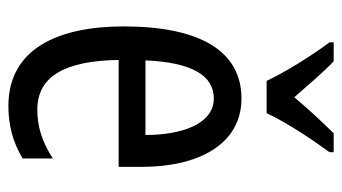

<svg xmlns="http://www.w3.org/2000/svg" viewBox="-199 -607 816 458"><g transform="rotate(90 209.0 -378.0)"><path d="M173 -606H250C271 -652 313 -715 343 -756V-766H298C264 -731 246 -712 212 -672C182 -706 151 -743 126 -766H81V-756C116 -709 152 -650 173 -606ZM215 -546C102 -546 43 -447 43 -265C43 -109 96 10 233 10C279 10 320 -1 358 -24V-96C318 -70 281 -59 242 -59C163 -59 125 -123 123 -253H378V-309C378 -442 325 -546 215 -546ZM215 -480C275 -480 302 -405 302 -317H124C129 -428 160 -480 215 -480Z"/></g></svg>

Font: Noto Sans Gujarati UI ExtraCondensed
Style: Regular
Weight: 400
Width: 2
Designer: Jelle Bosma - Monotype Design Team, Universal Thirst
Foundry: Monotype Imaging Inc.
Version: Version 2.106